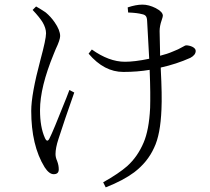

<svg xmlns="http://www.w3.org/2000/svg" viewBox="-20 -766 907 830"><path d="M437 44C488 24 529 2 560 -21C598 -50 627 -85 646 -127C665 -166 675 -221 678 -293C680 -334 679 -392 675 -467C675 -470 675 -473 675 -474C720 -484 763 -498 803 -516C818 -524 826 -534 826 -546C826 -553 821 -559 811 -564C802 -568 793 -570 784 -570C782 -570 778 -568 771 -564C757 -556 743 -549 729 -544C711 -536 692 -530 672 -525C672 -528 672 -532 672 -538C671 -586 670 -617 670 -632C670 -646 673 -662 679 -679C682 -688 684 -695 684 -698C684 -709 674 -720 653 -731C633 -741 614 -746 596 -746C577 -746 556 -742 532 -734L534 -712C563 -711 582 -708 593 -705C609 -702 615 -696 616 -676C617 -656 620 -601 625 -512C582 -503 547 -499 520 -499C474 -499 426 -517 377 -552L363 -534C408 -481 458 -455 513 -455C553 -455 591 -458 627 -464V-462C630 -391 630 -337 629 -300C626 -235 616 -185 601 -150C584 -110 561 -76 530 -48C506 -27 471 -3 426 22ZM212 -13C227 -13 234 -20 234 -34C234 -45 232 -57 227 -70C222 -81 220 -91 220 -100C220 -117 224 -139 233 -166C249 -217 272 -283 301 -366L280 -377C277 -370 273 -359 267 -343C227 -242 203 -185 195 -170C188 -154 181 -154 174 -170C160 -201 153 -241 153 -290C153 -357 173 -437 212 -532C214 -537 217 -544 221 -554C234 -581 240 -600 240 -610C240 -627 232 -647 216 -670C205 -686 192 -700 179 -711C178 -712 177 -713 175 -714C160 -724 147 -732 136 -738L121 -723C142 -701 156 -683 164 -670C174 -653 179 -637 179 -622C179 -605 171 -567 155 -508C128 -407 115 -334 115 -287C115 -188 134 -106 173 -43C186 -23 199 -13 212 -13Z"/></svg>

Font: AllPunType Light
Style: Regular
Weight: 300
Version: 1.0